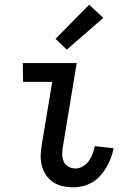

<svg xmlns="http://www.w3.org/2000/svg" viewBox="-20 -788 540 816"><path d="M290 8Q267 8 245 3Q223 -2 205 -14.5Q187 -27 175 -45Q163 -63 157.5 -85Q152 -107 153 -130Q154 -153 158 -176L202 -440H78L77 -520H306L247 -163Q244 -147 244.5 -131Q245 -115 251 -101Q257 -87 271 -79.5Q285 -72 301 -72Q317 -72 332.5 -81Q348 -90 358 -104.5Q368 -119 374 -135Q380 -151 383 -167L463 -158Q459 -138 451.5 -117.5Q444 -97 433 -78Q422 -59 407 -42Q392 -25 372.5 -13.5Q353 -2 332 3Q311 8 290 8ZM264 -577 216 -623 359 -768 419 -712Z"/></svg>

Font: Iosevka Term Curly Medium
Style: Italic
Weight: 500
Italic angle: -9°
Designer: Belleve Invis
Foundry: Belleve Invis
Version: Version 32.3.0